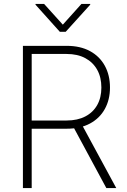

<svg xmlns="http://www.w3.org/2000/svg" viewBox="-20 -962 648 982"><path d="M97.2 0V-727.5H321.8Q390.6 -727.5 440.2 -700.7Q489.7 -673.8 516.1 -625.7Q542.5 -577.6 542.5 -514.2Q542.5 -452.1 516.1 -404.5Q489.7 -356.9 440.4 -330.3Q391.1 -303.7 321.8 -303.7H121.1V-345.7H320.8Q376.5 -345.7 416.3 -366.5Q456.1 -387.2 477.3 -425Q498.5 -462.9 498.5 -514.2Q498.5 -566.4 477.3 -604.7Q456.1 -643.1 416.3 -664.6Q376.5 -686 320.8 -686H142.1V0ZM523.9 0 346.2 -329.6H396L574.7 0ZM205.6 -941.9 301.3 -835.9 396.5 -941.9H441.4V-938L315.9 -799.3H286.1L161.6 -938V-941.9Z"/></svg>

Font: Inter Tight ExtraLight
Style: Regular
Weight: 250
Designer: Rasmus Andersson
Foundry: rsms
Version: Version 3.004